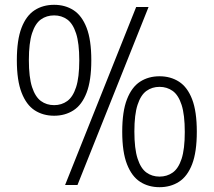

<svg xmlns="http://www.w3.org/2000/svg" viewBox="-20 -769 888 798"><path d="M205 -288Q159 -288 124.2 -310.5Q89.5 -333 69.8 -383.8Q50 -434.5 50 -518.5Q50 -603 69.5 -653.5Q89 -704 123.8 -726.5Q158.5 -749 205 -749Q251 -749 285.8 -726.5Q320.5 -704 340 -653.5Q359.5 -603 359.5 -518.5Q359.5 -434.5 340 -383.8Q320.5 -333 285.5 -310.5Q250.5 -288 205 -288ZM250.5 0 546 -740H597.5L302 0ZM205 -332Q236 -332 259.5 -349Q283 -366 296.2 -406.5Q309.5 -447 309.5 -518Q309.5 -589.5 296.2 -630.2Q283 -671 259.5 -688Q236 -705 205 -705Q173.5 -705 150 -688.2Q126.5 -671.5 113.2 -630.8Q100 -590 100 -519.5Q100 -448 113.2 -407.2Q126.5 -366.5 150 -349.2Q173.5 -332 205 -332ZM643 9Q597 9 562.2 -13.5Q527.5 -36 507.8 -86.5Q488 -137 488 -221.5Q488 -306 507.8 -356.5Q527.5 -407 562.2 -429.5Q597 -452 643 -452Q689 -452 724 -429.5Q759 -407 778.5 -356.5Q798 -306 798 -221.5Q798 -137 778.5 -86.5Q759 -36 724 -13.5Q689 9 643 9ZM643 -35Q674 -35 697.8 -51.8Q721.5 -68.5 734.8 -109Q748 -149.5 748 -220.5Q748 -292 734.8 -333Q721.5 -374 697.8 -391Q674 -408 643 -408Q612 -408 588.5 -391Q565 -374 551.8 -333.5Q538.5 -293 538.5 -222.5Q538.5 -151 551.8 -110Q565 -69 588.5 -52Q612 -35 643 -35Z"/></svg>

Font: Encode Sans Semi Condensed Light
Style: Regular
Weight: 300
Width: 4
Designer: Multiple Designers
Foundry: Impallari Type
Version: Version 3.000; ttfautohint (v1.8.3) -l 8 -r 50 -G 200 -x 14 